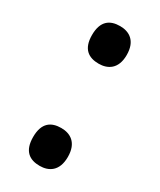

<svg xmlns="http://www.w3.org/2000/svg" viewBox="-148 -591 541 651"><g transform="rotate(30 123.0 -265.5)"><path d="M123 -392C158 -392 191 -410 191 -465C191 -521 158 -539 123 -539C84 -539 55 -521 55 -465C55 -410 84 -392 123 -392ZM123 8C158 8 191 -10 191 -66C191 -122 158 -140 123 -140C84 -140 55 -122 55 -66C55 -10 84 8 123 8Z"/></g></svg>

Font: Noto Serif Myanmar ExtraCondensed
Style: Bold
Weight: 700
Width: 2
Designer: Ben Mitchell and the Monotype Design Team
Foundry: Monotype Imaging Inc.
Version: Version 2.106